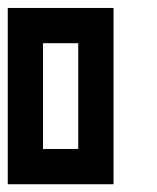

<svg xmlns="http://www.w3.org/2000/svg" viewBox="-20 -475 404 495"><path d="M0 -454.5H90.9V-363.6H0ZM90.9 -454.5H181.8V-363.6H90.9ZM181.8 -454.5H272.7V-363.6H181.8ZM181.8 -363.6H272.7V-272.7H181.8ZM181.8 -272.7H272.7V-181.8H181.8ZM181.8 -181.8H272.7V-90.9H181.8ZM181.8 -90.9H272.7V0H181.8ZM90.9 -90.9H181.8V0H90.9ZM0 -90.9H90.9V0H0ZM0 -181.8H90.9V-90.9H0ZM0 -272.7H90.9V-181.8H0ZM0 -363.6H90.9V-272.7H0Z"/></svg>

Font: Micro 5
Style: Regular
Weight: 400
Designer: Sarah Cadigan-Fried
Version: Version 1.000; ttfautohint (v1.8.4.7-5d5b)